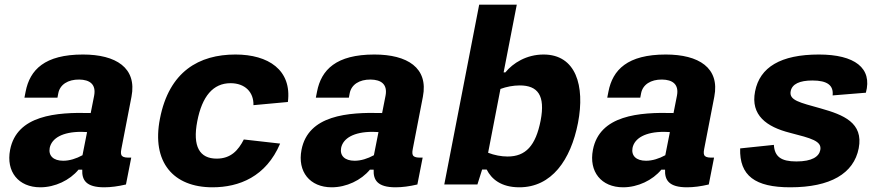

<svg xmlns="http://www.w3.org/2000/svg" viewBox="-20 -785 3760 817"><path d="M333 -553C170 -553 107 -488 89 -395L84 -369.5H224.5L228 -388C235 -425 269 -447 317 -446.5C361.5 -446 390 -426.5 380.5 -377.5L366 -304C219.5 -308 51.5 -295 23 -147.5C5 -54.5 58.5 12 151.5 12C214 12 277 -18 314 -63H330C328 -18.5 346.5 12 423.5 12C451.5 12 482 8 516 0L538.5 -114.5C497.5 -112.5 490.5 -121 496.5 -151.5L539.5 -373.5C563.5 -496.5 473.5 -553 333 -553ZM191.5 -155.5C200 -197 246 -224 325.5 -224L350.5 -223L331 -124.5C304.5 -110 276 -101 249 -101C207 -101 185.5 -122.5 191.5 -155.5Z M1172 -174 1017.5 -191.5C994 -145.5 962.5 -110 902 -110C829.5 -110 798.5 -161.5 819.5 -269.5C840 -375 886.5 -431 961 -431C1022.5 -431 1060 -393 1058.5 -337.5L1205 -351C1222.5 -487.5 1121.5 -553 982 -553C827.5 -553 699.5 -481.5 660.5 -279.5C624.5 -95.5 717 12 884 12C997.5 12 1112 -33 1172 -174Z M1573 -553C1410 -553 1347 -488 1329 -395L1324 -369.5H1464.5L1468 -388C1475 -425 1509 -447 1557 -446.5C1601.5 -446 1630 -426.5 1620.5 -377.5L1606 -304C1459.5 -308 1291.5 -295 1263 -147.5C1245 -54.5 1298.5 12 1391.5 12C1454 12 1517 -18 1554 -63H1570C1568 -18.5 1586.5 12 1663.5 12C1691.5 12 1722 8 1756 0L1778.5 -114.5C1737.5 -112.5 1730.5 -121 1736.5 -151.5L1779.5 -373.5C1803.5 -496.5 1713.5 -553 1573 -553ZM1431.5 -155.5C1440 -197 1486 -224 1565.5 -224L1590.5 -223L1571 -124.5C1544.5 -110 1516 -101 1489 -101C1447 -101 1425.5 -122.5 1431.5 -155.5Z M2439.5 -262C2470 -420.5 2430.5 -553 2293 -553C2220 -553 2162.5 -516.5 2130.5 -477H2123L2179 -765H2019L1870.5 0H2011.5L2031.5 -63.5H2051C2071 -23.5 2112 12 2190 12C2327 12 2408.5 -103.5 2439.5 -262ZM2057 -135 2109.5 -406.5C2135 -416 2164.5 -421.5 2191.5 -421.5C2268.5 -421.5 2301 -379 2280.5 -272C2259.5 -165 2217 -119 2140 -119C2113.5 -119 2083.5 -124.5 2057 -135Z M2813 -553C2650 -553 2587 -488 2569 -395L2564 -369.5H2704.5L2708 -388C2715 -425 2749 -447 2797 -446.5C2841.5 -446 2870 -426.5 2860.5 -377.5L2846 -304C2699.5 -308 2531.5 -295 2503 -147.5C2485 -54.5 2538.5 12 2631.5 12C2694 12 2757 -18 2794 -63H2810C2808 -18.5 2826.5 12 2903.5 12C2931.5 12 2962 8 2996 0L3018.5 -114.5C2977.5 -112.5 2970.5 -121 2976.5 -151.5L3019.5 -373.5C3043.5 -496.5 2953.5 -553 2813 -553ZM2671.5 -155.5C2680 -197 2726 -224 2805.5 -224L2830.5 -223L2811 -124.5C2784.5 -110 2756 -101 2729 -101C2687 -101 2665.5 -122.5 2671.5 -155.5Z M3464.5 -553C3302 -553 3213 -499 3193 -396C3173 -294.5 3242.5 -245 3341 -220C3432 -196.5 3478 -185 3470.5 -146.5C3465 -119 3436.5 -98 3368.5 -98C3303.5 -98 3276 -118.5 3273 -168.5L3129.5 -153.5C3126 -37 3193.5 12 3342.5 12C3513.5 12 3613 -46.5 3634 -154C3655 -263 3568.5 -296.5 3473 -323.5C3382 -349 3337 -358 3344.5 -397C3350.5 -427.5 3382.5 -442.5 3437 -442.5C3501 -442.5 3527.5 -421.5 3523 -379L3664.5 -390.5C3693 -495.5 3617 -553 3464.5 -553Z"/></svg>

Font: Monaspace Neon ExtraBold
Style: Italic
Weight: 800
Italic angle: -11°
Designer: Riley Cran & the Lettermatic Team
Foundry: Lettermatic
Version: Version 1.200 (Monaspace Neon)